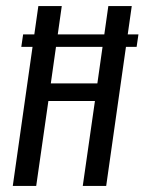

<svg xmlns="http://www.w3.org/2000/svg" viewBox="-20 -611 475 631"><path d="M22 0 106 -591H183L147 -337H300L336 -591H413L329 0H252L292 -279H139L99 0ZM50 -457 56 -498H435L429 -457Z"/></svg>

Font: Alumni Sans Thin Medium
Style: Italic
Weight: 500
Italic angle: -8°
Version: Version 1.016